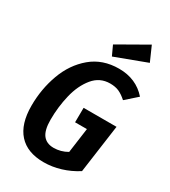

<svg xmlns="http://www.w3.org/2000/svg" viewBox="-225 -1043 1034 1167"><g transform="rotate(30 291.5 -459.0)"><path d="M583 -623 504 -553Q475 -579 449 -590.5Q423 -602 387 -602Q315 -602 269 -546Q223 -490 202.5 -405Q182 -320 182 -230Q182 -157 207.5 -124Q233 -91 283 -91Q333 -91 378 -117L402 -291H319L320 -393H551L504 -55Q451 -21 392 -3Q333 15 274 15Q159 15 99 -51.5Q39 -118 39 -246Q39 -363 77.5 -468.5Q116 -574 195 -640.5Q274 -707 389 -707Q509 -707 583 -623ZM532 -831 313 -749 282 -816 487 -933Z"/></g></svg>

Font: Fira Sans Condensed SemiBold
Style: Italic
Weight: 600
Width: 3
Italic angle: -8°
Designer: bBox Type GmbH & Carrois Corporate GbR & Edenspiekermann AG
Foundry: bBox Type GmbH & Carrois Corporate GbR & Edenspiekermann AG
Version: Version 4.301